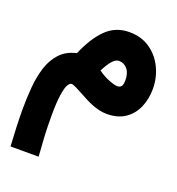

<svg xmlns="http://www.w3.org/2000/svg" viewBox="-131 -508 863 934"><g transform="rotate(20 300.5 -40.5)"><path d="M26.9 319.8Q23.9 272.5 22 222.7Q20 172.9 20 128.4Q20 71.8 24.7 15.9Q29.3 -40 44.4 -88.4Q59.6 -136.7 90.8 -170.9Q122.1 -205.1 175.3 -217.3Q212.4 -304.7 261.2 -352.8Q310.1 -400.9 380.9 -400.9Q443.4 -400.9 488.3 -369.9Q533.2 -338.9 557.6 -288.3Q582 -237.8 582 -179.2Q582 -127.4 563.2 -84Q544.4 -40.5 506.6 -14.6Q468.8 11.2 411.6 11.2Q369.6 11.2 319.3 -11.7Q303.7 -18.6 279.3 -32Q254.9 -45.4 232.9 -56.6Q210.9 -67.9 203.1 -67.9Q192.9 -67.9 183.8 -52Q174.8 -36.1 168.9 3.4Q163.1 43 163.1 114.7Q163.1 172.4 165.8 221.9Q168.5 271.5 172.4 319.8ZM312 -177.2Q340.3 -156.7 369.9 -145Q399.4 -133.3 415 -133.3Q427.7 -133.3 434.8 -142.1Q441.9 -150.9 441.9 -173.3Q441.9 -210.9 424.6 -231.4Q407.2 -252 380.9 -252Q364.3 -252 346.9 -232.4Q329.6 -212.9 312 -177.2Z"/></g></svg>

Font: Vazir Black WOL-UI
Style: Black-WOL-UI
Weight: 900
Designer: Saber Rastikerdar
Foundry: Saber Rastikerdar
Version: Version 30.0.0